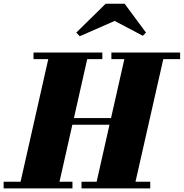

<svg xmlns="http://www.w3.org/2000/svg" viewBox="-65 -1040 1014 1060"><path d="M568 -924.5 375.5 -840 356 -860 518.5 -1019.5H623L741 -860L723.5 -842.5ZM-45 -36.5H48.5L201.5 -713.5H120V-750H500V-713.5H416.5L343 -388H548L621.5 -713.5H550V-750H929.5V-713.5H836.5L683 -36.5H764.5V0H385V-36.5H468.5L539.5 -351.5H334.5L263.5 -36.5H335V0H-45Z"/></svg>

Font: Bodoni* 06pt Fatface
Style: Italic
Weight: 900
Italic angle: -13°
Version: Version 2.3